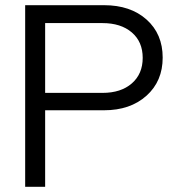

<svg xmlns="http://www.w3.org/2000/svg" viewBox="-20 -720 687 740"><path d="M77 0V-700H381Q483 -700 545 -644.5Q607 -589 607 -498Q607 -407 544.5 -351Q482 -295 381 -295H154V0ZM375 -631H154V-362H375Q446 -362 488 -398.5Q530 -435 530 -497Q530 -559 488 -595Q446 -631 375 -631Z"/></svg>

Font: Red Hat Display
Style: Regular
Weight: 400
Designer: Pentagram / MCKL
Foundry: Pentagram / MCKL
Version: Version 1.003; Red Hat Display